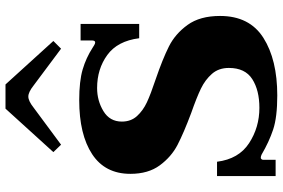

<svg xmlns="http://www.w3.org/2000/svg" viewBox="-185 -833 1028 698"><g transform="rotate(-90 329.0 -484.0)"><path d="M125 -804 283 -978H371L529 -804L501 -776L367 -876Q343 -895 327 -895Q311 -895 287 -876L152 -776ZM116 -47Q110 -50 104 -50Q102 -50 99.5 -47.5Q97 -45 97 -41V4H38V-209H90Q100 -130 157.5 -92.5Q215 -55 286 -55Q350 -55 390.5 -81Q431 -107 431 -166Q431 -203 409.5 -227.5Q388 -252 356 -267.5Q324 -283 267 -303Q195 -330 151.5 -352.5Q108 -375 77 -417Q46 -459 46 -524Q46 -616 117.5 -663Q189 -710 314 -710Q383 -710 425.5 -697.5Q468 -685 505 -661Q507 -660 513 -656Q519 -652 524 -652Q531 -652 531 -665V-705H591V-492H539Q529 -571 478 -608Q427 -645 358 -645Q312 -645 274 -622Q236 -599 236 -555Q236 -522 256 -500Q276 -478 306 -464Q336 -450 390 -432Q463 -407 509 -384Q555 -361 587.5 -316Q620 -271 620 -198Q620 -91 540.5 -40.5Q461 10 331 10Q252 10 207 -5Q162 -20 116 -47Z"/></g></svg>

Font: Taviraj Bold
Style: Regular
Weight: 700
Designer: Katatrad Team
Foundry: CadsonDemak
Version: Version 1.030